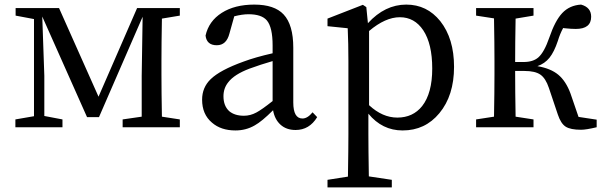

<svg xmlns="http://www.w3.org/2000/svg" viewBox="-20 -554 2635 836"><path d="M47 0V-34L128 -48V-471L48 -486V-519H237L409 -133L577 -519H763V-486L685 -473Q683 -363 683 -289V-230Q683 -156 685 -46L763 -34V0H514V-34L597 -46V-224L601 -481L411 -44H359L164 -482L173 -224V-49L252 -34V0Z M1005 14Q942 14 903 -20Q860 -56 860 -120Q860 -173 897 -209Q938 -249 1041 -286Q1092 -305 1167 -322V-356Q1167 -435 1142 -465Q1119 -492 1062 -492Q1035 -492 1000 -483L979 -408Q966 -357 924 -357Q880 -357 875 -399Q889 -462 945.5 -498Q1002 -534 1087 -534Q1175 -534 1215 -491Q1257 -446 1257 -346V-108Q1257 -38 1297 -38Q1319 -38 1341 -65L1361 -44Q1327 12 1267 12Q1227 12 1201.5 -11Q1176 -34 1169 -74Q1120 -25 1089 -8Q1051 14 1005 14ZM1042 -50Q1070 -50 1096 -64Q1119 -76 1167 -114V-288Q1115 -273 1066 -255Q1000 -230 974 -196Q953 -170 953 -135Q953 -93 978 -70Q1002 -50 1042 -50Z M1406 262V229L1495 215Q1497 91 1497 31V-287Q1497 -365 1494 -431L1406 -440V-473L1560 -533L1575 -523L1582 -453Q1656 -534 1749 -534Q1839 -534 1897 -462Q1957 -386 1957 -263Q1957 -138 1893 -61Q1831 14 1733 14Q1644 14 1584 -59V28Q1584 90 1586 214L1686 229V262ZM1710 -42Q1778 -42 1818 -92Q1862 -148 1862 -255.5Q1862 -363 1823 -422Q1785 -479 1721 -479Q1658 -479 1587 -419V-96Q1645 -42 1710 -42Z M2510 11Q2464 11 2443 -2.5Q2422 -16 2409 -55L2370 -171Q2356 -213 2333 -229Q2310 -245 2264 -245H2223Q2223 -156 2225 -46L2303 -34V0H2053V-34L2131 -46Q2133 -156 2133 -230V-289Q2133 -362 2131 -474L2053 -486V-519H2303V-486L2225 -473Q2223 -365 2223 -284H2260Q2301 -284 2324 -304Q2350 -327 2372 -391Q2397 -464 2428 -497Q2460 -531 2510 -534Q2554 -522 2554 -481Q2554 -428 2487 -428Q2467 -428 2439 -431Q2434 -432 2432 -432Q2418 -406 2409 -376Q2393 -328 2372.5 -302.5Q2352 -277 2320 -266Q2378 -256 2411 -228.5Q2444 -201 2464 -147L2499 -45L2578 -33V0Q2532 11 2510 11Z"/></svg>

Font: GenRyuMin TW M
Style: Regular
Weight: 500
Version: Version 1.501;PS 1;hotconv 16.6.51;makeotf.lib2.5.65220